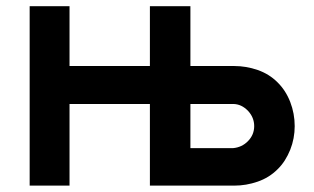

<svg xmlns="http://www.w3.org/2000/svg" viewBox="-20 -582 986 602"><path d="M904 -186.5Q904 -167.5 900.5 -148.8Q897 -130 890 -112.5Q883 -95 873 -79.2Q863 -63.5 850 -51Q824 -25 788 -12.5Q752 0 714.5 0H450V-256H198V0H73V-562.5H198V-375H450V-562.5H577V-375H714.5Q752 -375 788 -362.5Q824 -350 850 -324Q876 -298.5 890 -262.2Q904 -226 904 -186.5ZM777 -186.5Q777 -213 758.5 -233.5Q737.5 -256 710.5 -256H577V-117.5H710.5Q738.5 -120 757.5 -139.5Q777 -159.5 777 -186.5Z"/></svg>

Font: Russisch Sans
Style: Bold
Weight: 700
Designer: Michael Sharanda (font) & Cristiano Sobral (main changes)
Foundry: Michael Sharanda
Version: Version 2.00;September 8, 2020;FontCreator 13.0.0.2681 64-bi